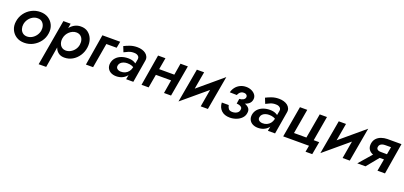

<svg xmlns="http://www.w3.org/2000/svg" viewBox="21 -1474 5611 2664"><g transform="rotate(20 2826.5 -141.5)"><path d="M44 -230Q34 -164 58.5 -109.5Q83 -55 132.5 -23Q182 9 251 9Q321 9 380 -22.5Q439 -54 479 -108Q519 -162 528 -230Q538 -296 514 -350.5Q490 -405 440 -437.5Q390 -470 321 -470Q251 -470 191.5 -438.5Q132 -407 93 -353Q54 -299 44 -230ZM154 -230Q161 -270 184 -303Q207 -336 241.5 -356Q276 -376 316 -375Q355 -375 379.5 -354Q404 -333 414 -300Q424 -267 418 -230Q411 -191 387.5 -158Q364 -125 330 -105.5Q296 -86 256 -86Q218 -87 193 -107.5Q168 -128 158 -161Q148 -194 154 -230Z M654 219 768 -460H661L543 220ZM1100 -230Q1109 -297 1088.5 -352Q1068 -407 1024 -440.5Q980 -474 916 -473Q870 -473 831.5 -453.5Q793 -434 764 -400.5Q735 -367 716.5 -323.5Q698 -280 692 -230Q686 -184 691.5 -140.5Q697 -97 715.5 -62.5Q734 -28 766 -8Q798 12 845 12Q909 12 963.5 -19.5Q1018 -51 1054.5 -106.5Q1091 -162 1100 -230ZM988 -231Q982 -190 958 -157Q934 -124 899.5 -105Q865 -86 826 -87Q800 -88 780 -99.5Q760 -111 747.5 -130.5Q735 -150 730 -176Q725 -202 730 -230Q735 -261 749.5 -287Q764 -313 785.5 -332.5Q807 -352 832.5 -363Q858 -374 884 -374Q923 -374 948 -354.5Q973 -335 983.5 -302.5Q994 -270 988 -231Z M1237 -460 1161 0H1267L1330 -365H1482L1500 -460Z M1579 -136Q1583 -162 1599.5 -179Q1616 -196 1641.5 -205Q1667 -214 1696 -214Q1734 -214 1763 -203.5Q1792 -193 1820 -171L1828 -227Q1808 -249 1771.5 -266Q1735 -283 1685 -283Q1630 -283 1584 -265.5Q1538 -248 1508 -214.5Q1478 -181 1470 -133Q1464 -89 1481 -57Q1498 -25 1531.5 -8Q1565 9 1609 9Q1656 9 1694.5 -8Q1733 -25 1759.5 -56Q1786 -87 1795 -129L1788 -183Q1780 -148 1760 -123Q1740 -98 1711 -85Q1682 -72 1647 -73Q1616 -74 1595.5 -90Q1575 -106 1579 -136ZM1592 -338Q1618 -352 1655.5 -368Q1693 -384 1738 -382Q1762 -382 1779.5 -373.5Q1797 -365 1806 -351Q1815 -337 1812 -316L1755 0H1861L1916 -328Q1923 -362 1911.5 -389Q1900 -416 1876.5 -434Q1853 -452 1820.5 -461.5Q1788 -471 1750 -471Q1694 -471 1646 -454.5Q1598 -438 1560 -418Z M2062 -198H2407L2422 -288H2077ZM2390 -460 2314 0H2418L2499 -460ZM2059 -460 1982 0H2087L2168 -460Z M3018 -357 3051 -503 2576 -103 2543 42ZM2739 -460H2632L2543 42L2673 -84ZM3051 -503 2921 -377 2856 0H2962Z M3316 -231Q3364 -231 3406.5 -241.5Q3449 -252 3477 -275.5Q3505 -299 3511 -338Q3517 -377 3496.5 -406.5Q3476 -436 3439.5 -453Q3403 -470 3359 -470Q3310 -470 3270 -450Q3230 -430 3204 -396Q3178 -362 3169 -321L3273 -319Q3279 -335 3289.5 -349.5Q3300 -364 3316.5 -373.5Q3333 -383 3356 -382Q3373 -382 3385 -376Q3397 -370 3403.5 -359Q3410 -348 3408 -334Q3404 -309 3380 -295.5Q3356 -282 3323 -280ZM3287 9Q3336 9 3381.5 -8Q3427 -25 3458.5 -57.5Q3490 -90 3496 -135Q3503 -181 3478.5 -207.5Q3454 -234 3412 -247Q3370 -260 3320 -260L3312 -207Q3337 -206 3357 -199Q3377 -192 3387.5 -178.5Q3398 -165 3393 -142Q3390 -121 3375.5 -106Q3361 -91 3339.5 -83.5Q3318 -76 3292 -76Q3253 -77 3237 -98Q3221 -119 3215 -150H3113Q3115 -79 3160.5 -35Q3206 9 3287 9Z M3672 -136Q3676 -162 3692.5 -179Q3709 -196 3734.5 -205Q3760 -214 3789 -214Q3827 -214 3856 -203.5Q3885 -193 3913 -171L3921 -227Q3901 -249 3864.5 -266Q3828 -283 3778 -283Q3723 -283 3677 -265.5Q3631 -248 3601 -214.5Q3571 -181 3563 -133Q3557 -89 3574 -57Q3591 -25 3624.5 -8Q3658 9 3702 9Q3749 9 3787.5 -8Q3826 -25 3852.5 -56Q3879 -87 3888 -129L3881 -183Q3873 -148 3853 -123Q3833 -98 3804 -85Q3775 -72 3740 -73Q3709 -74 3688.5 -90Q3668 -106 3672 -136ZM3685 -338Q3711 -352 3748.5 -368Q3786 -384 3831 -382Q3855 -382 3872.5 -373.5Q3890 -365 3899 -351Q3908 -337 3905 -316L3848 0H3954L4009 -328Q4016 -362 4004.5 -389Q3993 -416 3969.5 -434Q3946 -452 3913.5 -461.5Q3881 -471 3843 -471Q3787 -471 3739 -454.5Q3691 -438 3653 -418Z M4490 -95 4553 -460H4446L4382 -95H4199L4262 -460H4154L4074 0H4455L4438 94H4537L4571 -95Z M5113 -357 5146 -503 4671 -103 4638 42ZM4834 -460H4727L4638 42L4768 -84ZM5146 -503 5016 -377 4951 0H5057Z M5289 0 5475 -227H5365L5168 0ZM5577 0 5653 -460H5547L5466 0ZM5552 -259 5418 -260Q5398 -260 5383.5 -266Q5369 -272 5361.5 -284Q5354 -296 5358 -315Q5361 -334 5373.5 -346.5Q5386 -359 5405 -364.5Q5424 -370 5445 -370L5573 -371L5587 -460H5443Q5398 -459 5356.5 -444.5Q5315 -430 5287 -399.5Q5259 -369 5252 -321Q5246 -272 5266 -240Q5286 -208 5323 -192.5Q5360 -177 5404 -177L5540 -178Z"/></g></svg>

Font: Jost Medium
Style: Italic
Weight: 500
Italic angle: -5°
Version: Version 3.710